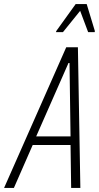

<svg xmlns="http://www.w3.org/2000/svg" viewBox="-44 -919 484 939"><path d="M-24 0 280 -688H337L349 0H304L301 -210H116L24 0ZM133 -252H301L296 -611H291ZM230 -762 231 -767 326 -899H380L420 -767L419 -762H387L348 -866L264 -762Z"/></svg>

Font: Saira Condensed ExtraLight
Style: Italic
Weight: 250
Width: 3
Italic angle: -12°
Designer: Hector Gatti with collaboration of the Omnibus-Type team
Foundry: Omnibus-Type
Version: Version 1.101